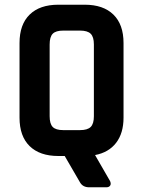

<svg xmlns="http://www.w3.org/2000/svg" viewBox="-20 -663 609 816"><path d="M249 -110H320Q352 -110 365.5 -123.5Q379 -137 379 -169V-474Q379 -506 365.5 -519.5Q352 -533 320 -533H249Q217 -533 204 -519.5Q191 -506 191 -474V-169Q191 -137 204 -123.5Q217 -110 249 -110ZM432 133H359Q332 133 320 112L255 0H228Q149 0 106 -42Q63 -84 63 -163V-480Q63 -559 106 -601Q149 -643 228 -643H340Q419 -643 462 -601Q505 -559 505 -480V-163Q505 -97 473.5 -56Q442 -15 384 -4L448 107Q453 119 448 126Q443 133 432 133Z"/></svg>

Font: Rajdhani
Style: Bold
Weight: 700
Designer: Satya Rajpurohit, Jyotish Sonowal
Foundry: Indian Type Foundry
Version: Version 1.201 February 1, 2022